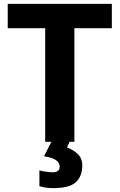

<svg xmlns="http://www.w3.org/2000/svg" viewBox="-20 -734 619 994"><path d="M365 0H214V-588H20V-714H559V-588H365ZM406 122Q406 178 373 209Q340 240 255 240Q233 240 215.5 237Q198 234 184 230V148Q198 152 218.5 155Q239 158 254 158Q268 158 278.5 151.5Q289 145 289 128Q289 110 271 96Q253 82 208 75L246 0H340L327 30Q357 40 381.5 62.5Q406 85 406 122Z"/></svg>

Font: Noto Sans
Style: Bold
Weight: 700
Designer: Monotype Design Team
Foundry: Monotype Imaging Inc.
Version: Version 2.000;GOOG;noto-source:20170915:90ef993387c0; ttfaut